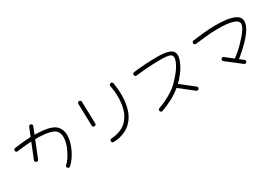

<svg xmlns="http://www.w3.org/2000/svg" viewBox="36 -1671 3928 2763"><g transform="rotate(-30 2000.0 -289.0)"><path d="M665 110Q657 118 647 118Q634 118 623 107Q616 99 616 88Q616 75 626 65Q657 39 686.5 -4.5Q716 -48 740.5 -98.5Q765 -149 779 -196Q796 -252 796 -300Q796 -349 776 -387Q756 -425 710 -443Q652 -466 575 -474Q498 -482 427 -480L317 -206Q313 -196 305.5 -191.5Q298 -187 290 -187Q277 -187 267.5 -196Q258 -205 258 -216Q258 -223 261 -229L361 -479Q330 -478 286 -474Q242 -470 198.5 -465Q155 -460 123 -455Q105 -454 96.5 -464Q88 -474 88 -485Q88 -509 114 -515Q159 -521 208.5 -526.5Q258 -532 304.5 -535.5Q351 -539 386 -540L442 -679Q447 -690 454.5 -694Q462 -698 469 -698Q482 -698 491 -689Q500 -680 500 -669Q500 -662 497 -656L451 -540Q515 -539 578.5 -533Q642 -527 694 -512Q778 -489 817 -433.5Q856 -378 856 -299Q856 -248 839 -183Q824 -129 797.5 -74Q771 -19 737 28.5Q703 76 665 110Z M1260 -214Q1229 -214 1229 -243L1219 -608Q1218 -623 1227.5 -631Q1237 -639 1248 -639Q1259 -639 1269 -631.5Q1279 -624 1279 -610L1289 -245Q1289 -229 1280 -221.5Q1271 -214 1260 -214ZM1386 120Q1370 120 1363 110.5Q1356 101 1354 91Q1354 78 1362 69Q1370 60 1383 60Q1466 55 1536 27Q1606 -1 1657 -59Q1716 -125 1740.5 -217.5Q1765 -310 1765 -412Q1765 -459 1760 -507Q1755 -555 1747 -601Q1746 -604 1746 -609Q1746 -630 1771 -636Q1783 -638 1793 -632Q1803 -626 1806 -612Q1814 -560 1818.5 -509Q1823 -458 1823 -408Q1823 -289 1793 -184Q1763 -79 1692 -4Q1634 57 1554.5 87.5Q1475 118 1386 120Z M2219 84Q2216 85 2213 85.5Q2210 86 2207 86Q2193 86 2186 76Q2179 66 2179 53Q2179 34 2199 27Q2256 8 2320.5 -23.5Q2385 -55 2443.5 -93Q2502 -131 2539 -168Q2605 -234 2656.5 -299.5Q2708 -365 2736 -435Q2744 -454 2747 -469Q2750 -484 2750 -496Q2750 -530 2725 -545.5Q2700 -561 2652.5 -565.5Q2605 -570 2538 -570Q2487 -570 2419.5 -566.5Q2352 -563 2281 -557.5Q2210 -552 2150 -544Q2131 -543 2124 -552.5Q2117 -562 2117 -574Q2117 -598 2143 -604Q2253 -617 2350 -623Q2447 -629 2541 -629Q2672 -629 2741 -600.5Q2810 -572 2810 -499Q2810 -451 2777 -379Q2749 -315 2702.5 -253.5Q2656 -192 2604 -142L2819 27Q2831 36 2831 50Q2831 60 2824 69Q2817 81 2801 81Q2789 81 2781 74L2558 -102Q2484 -41 2399 4.5Q2314 50 2219 84Z M3570 84 3334 -99Q3322 -108 3322 -122Q3322 -132 3329 -141Q3338 -153 3352 -153Q3362 -153 3371 -146L3495 -49Q3530 -73 3572 -109Q3614 -145 3656 -187.5Q3698 -230 3734 -272Q3770 -314 3792 -350Q3826 -400 3826 -436Q3826 -491 3737 -517Q3689 -531 3631.5 -536.5Q3574 -542 3489 -542Q3438 -542 3384 -538.5Q3330 -535 3265.5 -528Q3201 -521 3117 -511Q3103 -508 3094.5 -518Q3086 -528 3084 -537Q3083 -549 3090 -559.5Q3097 -570 3111 -571Q3193 -582 3263.5 -589.5Q3334 -597 3393 -600Q3438 -603 3489 -603Q3554 -603 3617.5 -598Q3681 -593 3729 -582Q3805 -564 3844.5 -532Q3884 -500 3884 -447Q3884 -407 3861 -357Q3837 -304 3787 -244Q3737 -184 3673.5 -124.5Q3610 -65 3543 -11L3607 37Q3619 46 3619 60Q3619 70 3612 79Q3605 91 3589 91Q3578 91 3570 84Z"/></g></svg>

Font: Hachi Maru Pop
Style: Regular
Weight: 400
Designer: Nontynet
Foundry: Nontynet
Version: Version 1.300